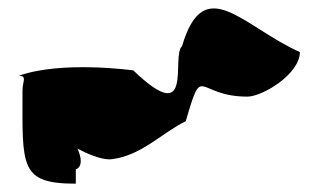

<svg xmlns="http://www.w3.org/2000/svg" viewBox="-20 -673 764 461"><path d="M25 -491C46 -491 34 -478 34 -456C34 -274 26 -232 162 -232V-291C104 -260 234 -234 136 -365C50 -382 198 -282 250 -291C320 -300 369 -354 426 -382C468 -526 449 -441 574 -441C610 -441 700 -495 700 -548C563 -609 470 -742 417 -562C390 -538 448 -362 300 -504C300 -504 128 -528 25 -491Z"/></svg>

Font: Recovery
Style: Regular
Weight: 400
Version: Version 0.27